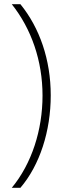

<svg xmlns="http://www.w3.org/2000/svg" viewBox="-20 -734 306 912"><path d="M221 -281C221 -451 168 -602 77 -714H36C129 -597 182 -445 182 -280C182 -117 131 43 36 158H77C169 50 221 -111 221 -281Z"/></svg>

Font: Noto Sans Thai SemCond ExtLt
Style: Regular
Weight: 200
Width: 4
Designer: Monotype Design Team
Foundry: Monotype Imaging Inc.
Version: Version 2.002